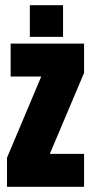

<svg xmlns="http://www.w3.org/2000/svg" viewBox="-20 -720 350 740"><path d="M223 -578V-700H95V-578ZM21 -425H139L7 -112V0H304V-127H172L304 -439V-552H21Z"/></svg>

Font: Queering Heavy
Style: Bold
Weight: 900
Designer: Adam Naccarato
Foundry: adamnac
Version: Version 2.000;hotconv 1.0.109;makeotfexe 2.5.65596